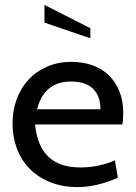

<svg xmlns="http://www.w3.org/2000/svg" viewBox="-20 -752 552 782"><path d="M478 -245H123Q139 -70 307 -70Q382 -70 448 -99L460 -28Q373 10 296 10Q234 10 184.5 -10Q135 -30 101 -64.5Q67 -99 49 -146.5Q31 -194 31 -249Q31 -302 48 -348Q65 -394 96 -427.5Q127 -461 171.5 -480.5Q216 -500 271 -500Q318 -500 357 -486Q396 -472 423.5 -445Q451 -418 466.5 -379.5Q482 -341 482 -293Q482 -265 478 -245ZM269 -420Q160 -420 131 -307H389Q389 -361 359 -390.5Q329 -420 269 -420ZM348 -596 161 -660V-732L348 -637Z"/></svg>

Font: Cabin
Style: Regular
Weight: 400
Designer: Pablo Impallari
Foundry: Pablo Impallari
Version: Version 1.007